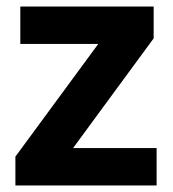

<svg xmlns="http://www.w3.org/2000/svg" viewBox="-20 -566 528 586"><path d="M458 0H27V-88L280 -432H42V-546H449V-449L203 -114H458Z"/></svg>

Font: Noto Sans Devanagari
Style: Bold
Weight: 700
Version: Version 2.003